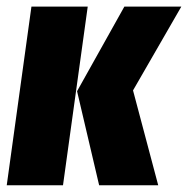

<svg xmlns="http://www.w3.org/2000/svg" viewBox="-23 -553 561 573"><path d="M238.8 -533.2 165 0H-2.9L70.8 -533.2ZM518.1 -533.2 374 -283.2 449.2 0H272.9L207 -280.8L348.1 -533.2Z"/></svg>

Font: Fira Sans Compressed ExtraBold
Style: Italic
Weight: 800
Width: 3
Italic angle: -8°
Designer: Carrois Corporate & Edenspiekermann AG
Foundry: Carrois Corporate GbR & Edenspiekermann AG
Version: Version 4.203;PS 004.203;hotconv 1.0.88;makeotf.lib2.5.64775